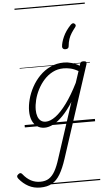

<svg xmlns="http://www.w3.org/2000/svg" viewBox="-188 -1059 873 1627"><g transform="rotate(-5 248.5 -245.5)"><path d="M86 519Q31 519 -13.5 495Q-58 471 -92 429Q-101 418 -101 408.5Q-101 399 -89 390Q-78 381 -70 382.5Q-62 384 -55 393Q-24 432 12 451Q48 470 91 470Q136 470 165.5 450.5Q195 431 217 391.5Q239 352 258 291L412 -181Q368 -112 325 -68Q282 -24 242.5 -3.5Q203 17 168 17Q131 17 104 -1.5Q77 -20 62.5 -54.5Q48 -89 48 -136Q48 -181 61.5 -233Q75 -285 102.5 -336Q130 -387 170 -428Q210 -469 262 -494Q314 -519 378 -519Q409 -519 444 -509Q479 -499 509 -480L514 -496Q517 -507 523.5 -511Q530 -515 543 -515Q561 -515 566 -507.5Q571 -500 567 -488L312 294Q286 374 256.5 423.5Q227 473 187 496Q147 519 86 519ZM182 -33Q220 -33 265.5 -66.5Q311 -100 361.5 -168.5Q412 -237 463 -339L495 -436Q458 -457 427.5 -463.5Q397 -470 370 -470Q320 -470 278 -448.5Q236 -427 204 -391.5Q172 -356 149.5 -312.5Q127 -269 116 -224.5Q105 -180 105 -141Q105 -109 113.5 -84.5Q122 -60 139 -46.5Q156 -33 182 -33ZM496 -839Q504 -833 505 -825.5Q506 -818 499 -809Q480 -785 465.5 -762.5Q451 -740 442 -713.5Q433 -687 430 -653Q429 -641 421.5 -635.5Q414 -630 401 -630Q388 -630 381 -636.5Q374 -643 374 -654Q376 -689 397.5 -737.5Q419 -786 463 -832Q471 -840 479.5 -843Q488 -846 496 -839ZM0 490H598V500H0ZM0 -20H598V0H0ZM0 -505H598V-500H0ZM0 -1010H598V-1000H0Z"/></g></svg>

Font: Playwrite AU VIC Guides
Style: Regular
Weight: 400
Designer: Veronika Burian, José Scaglione
Foundry: TypeTogether
Version: Version 1.003